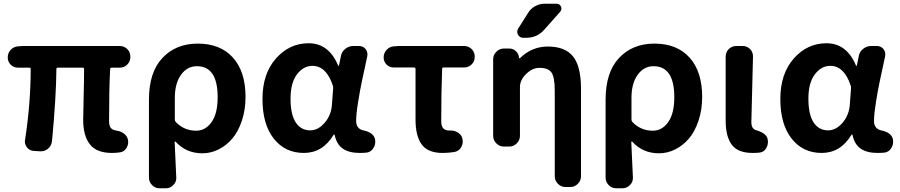

<svg xmlns="http://www.w3.org/2000/svg" viewBox="-20 -806 4821 1029"><path d="M580.1 13.7Q498 13.7 461.9 -32.2Q425.8 -78.1 425.8 -164.1Q425.8 -182.6 428.2 -282.7Q430.7 -382.8 430.7 -435.5Q430.7 -443.4 423.8 -443.4H289.1Q282.2 -443.4 282.2 -435.5Q281.2 -288.1 258.8 -49.8Q255.9 -25.4 238.3 -9.8Q220.7 4.9 199.2 4.9Q197.3 4.9 195.3 4.9L162.1 2.9Q139.6 2 125 -15.6Q113.3 -30.3 113.3 -47.9Q113.3 -52.7 114.3 -56.6Q144.5 -252.9 144.5 -435.5Q144.5 -443.4 137.7 -443.4H76.2Q52.7 -443.4 37.1 -459.5Q21.5 -475.6 21.5 -498Q21.5 -521.5 37.1 -538.6Q52.7 -555.7 76.2 -557.6L103.5 -559.6H621.1Q645.5 -559.6 662.1 -543Q678.7 -526.4 678.7 -502V-501Q678.7 -476.6 662.1 -460Q645.5 -443.4 621.1 -443.4H578.1Q571.3 -443.4 570.3 -435.5Q564.5 -330.1 564.5 -157.2Q564.5 -131.8 573.7 -120.6Q583 -109.4 602.5 -106.4Q626 -103.5 644 -90.3Q662.1 -77.1 666 -55.7Q667 -49.8 667 -44.9Q667 -27.3 657.2 -11.7Q644.5 7.8 622.1 10.7Q601.6 13.7 580.1 13.7Z M835.9 203.1Q811.5 203.1 794.9 186Q778.3 168.9 778.3 145.5V-271.5Q778.3 -418.9 850.6 -495.6Q922.9 -572.3 1040 -572.3Q1161.1 -572.3 1228.5 -497.1Q1295.9 -421.9 1295.9 -287.1Q1295.9 -217.8 1276.4 -159.2Q1256.8 -100.6 1224.6 -63Q1192.4 -25.4 1150.9 -4.9Q1109.4 15.6 1064.5 15.6Q977.5 15.6 920.9 -46.9Q919.9 -47.9 918 -47.4Q916 -46.9 916 -44.9Q924.8 137.7 924.8 147.5Q924.8 169.9 909.2 185.5Q892.6 203.1 868.2 203.1ZM1031.2 -105.5Q1081.1 -105.5 1113.8 -151.4Q1146.5 -197.3 1146.5 -285.2Q1146.5 -451.2 1035.2 -451.2Q983.4 -451.2 950.2 -405.3Q917 -359.4 917 -281.2V-165Q917 -158.2 921.9 -152.3Q966.8 -105.5 1031.2 -105.5Z M1608.4 13.7Q1507.8 13.7 1447.3 -63Q1386.7 -139.6 1386.7 -275.4Q1386.7 -411.1 1459 -492.7Q1531.2 -574.2 1633.8 -574.2Q1742.2 -574.2 1792 -455.1Q1793 -453.1 1794.9 -453.1Q1796.9 -453.1 1796.9 -455.1L1806.6 -502.9Q1810.5 -528.3 1830.1 -543.9Q1849.6 -559.6 1874 -559.6H1903.3Q1925.8 -559.6 1939.5 -543Q1949.2 -530.3 1949.2 -514.6Q1949.2 -508.8 1948.2 -503.9Q1928.7 -412.1 1919.4 -369.6Q1910.2 -327.1 1899.4 -260.7Q1888.7 -194.3 1888.7 -158.2Q1888.7 -116.2 1926.8 -107.4Q1983.4 -95.7 1990.2 -58.6Q1991.2 -51.8 1991.2 -45.9Q1991.2 -28.3 1981.4 -12.7Q1969.7 7.8 1946.3 11.7Q1927.7 13.7 1908.2 13.7Q1850.6 13.7 1817.4 -9.3Q1784.2 -32.2 1773.4 -83Q1772.5 -85 1770.5 -85Q1768.6 -85 1767.6 -83Q1709 13.7 1608.4 13.7ZM1642.6 -107.4Q1684.6 -107.4 1719.2 -147Q1753.9 -186.5 1758.8 -242.2L1765.6 -334Q1765.6 -340.8 1763.7 -347.7Q1728.5 -453.1 1654.3 -453.1Q1606.4 -453.1 1571.8 -407.7Q1537.1 -362.3 1537.1 -277.3Q1537.1 -192.4 1564.9 -149.9Q1592.8 -107.4 1642.6 -107.4Z M2351.6 13.7Q2273.4 13.7 2240.2 -31.7Q2207 -77.1 2207 -164.1V-436.5Q2207 -444.3 2199.2 -444.3H2090.8Q2067.4 -444.3 2051.8 -460Q2036.1 -475.6 2036.1 -498Q2036.1 -521.5 2051.8 -538.6Q2067.4 -555.7 2089.8 -557.6L2118.2 -559.6H2466.8Q2491.2 -559.6 2507.8 -543Q2524.4 -526.4 2524.4 -502Q2524.4 -477.5 2507.8 -460.9Q2491.2 -444.3 2466.8 -444.3H2357.4Q2349.6 -444.3 2349.6 -436.5Q2344.7 -308.6 2344.7 -157.2Q2344.7 -128.9 2356 -117.7Q2367.2 -106.4 2388.7 -106.4Q2391.6 -106.4 2394.5 -106.4Q2395.5 -106.4 2396.5 -106.4Q2418.9 -106.4 2436.5 -93.8Q2456.1 -81.1 2459 -58.6Q2460 -52.7 2460 -47.9Q2460 -30.3 2450.2 -14.6Q2437.5 4.9 2414.1 8.8Q2382.8 13.7 2351.6 13.7Z M2810.5 -737.3Q2824.2 -759.8 2848.1 -772.9Q2872.1 -786.1 2898.4 -786.1H2962.9Q2979.5 -786.1 2986.3 -771Q2993.2 -755.9 2982.4 -743.2L2896.5 -646.5Q2858.4 -603.5 2800.8 -603.5H2784.2Q2765.6 -603.5 2755.9 -620.1Q2752 -627.9 2752 -635.7Q2752 -643.6 2756.8 -652.3ZM2916 -556.6Q3008.8 -556.6 3051.3 -503.4Q3093.8 -450.2 3093.8 -330.1V138.7Q3093.8 162.1 3076.7 179.2Q3059.6 196.3 3036.1 196.3H3010.7Q2987.3 196.3 2970.2 179.2Q2953.1 162.1 2953.1 138.7V-320.3Q2953.1 -392.6 2935.5 -417.5Q2918 -442.4 2871.1 -442.4Q2833 -442.4 2799.8 -409.7Q2766.6 -377 2766.6 -339.8V-78.1Q2766.6 -54.7 2749.5 -37.6Q2732.4 -20.5 2709 -20.5H2680.7Q2657.2 -20.5 2640.1 -37.6Q2623 -54.7 2623 -78.1V-488.3Q2623 -511.7 2640.1 -528.8Q2657.2 -545.9 2680.7 -545.9H2710Q2730.5 -545.9 2745.6 -531.2Q2760.7 -516.6 2761.7 -496.1Q2761.7 -494.1 2763.7 -493.7Q2765.6 -493.2 2766.6 -494.1Q2830.1 -556.6 2916 -556.6Z M3283.2 203.1Q3258.8 203.1 3242.2 186Q3225.6 168.9 3225.6 145.5V-271.5Q3225.6 -418.9 3297.9 -495.6Q3370.1 -572.3 3487.3 -572.3Q3608.4 -572.3 3675.8 -497.1Q3743.2 -421.9 3743.2 -287.1Q3743.2 -217.8 3723.6 -159.2Q3704.1 -100.6 3671.9 -63Q3639.6 -25.4 3598.1 -4.9Q3556.6 15.6 3511.7 15.6Q3424.8 15.6 3368.2 -46.9Q3367.2 -47.9 3365.2 -47.4Q3363.3 -46.9 3363.3 -44.9Q3372.1 137.7 3372.1 147.5Q3372.1 169.9 3356.4 185.5Q3339.8 203.1 3315.4 203.1ZM3478.5 -105.5Q3528.3 -105.5 3561 -151.4Q3593.8 -197.3 3593.8 -285.2Q3593.8 -451.2 3482.4 -451.2Q3430.7 -451.2 3397.5 -405.3Q3364.3 -359.4 3364.3 -281.2V-165Q3364.3 -158.2 3369.1 -152.3Q3414.1 -105.5 3478.5 -105.5Z M4013.7 13.7Q3934.6 13.7 3901.9 -30.3Q3869.1 -74.2 3869.1 -159.2V-502Q3869.1 -526.4 3885.7 -543Q3902.3 -559.6 3926.8 -559.6H3959Q3983.4 -559.6 4000 -543Q4015.6 -526.4 4015.6 -503.9L4006.8 -152.3Q4006.8 -115.2 4032.2 -108.4Q4089.8 -91.8 4094.7 -57.6Q4095.7 -51.8 4095.7 -45.9Q4095.7 -28.3 4086.9 -12.7Q4075.2 8.8 4051.8 11.7Q4035.2 13.7 4013.7 13.7Z M4383.8 13.7Q4283.2 13.7 4222.7 -63Q4162.1 -139.6 4162.1 -275.4Q4162.1 -411.1 4234.4 -492.7Q4306.6 -574.2 4409.2 -574.2Q4517.6 -574.2 4567.4 -455.1Q4568.4 -453.1 4570.3 -453.1Q4572.3 -453.1 4572.3 -455.1L4582 -502.9Q4585.9 -528.3 4605.5 -543.9Q4625 -559.6 4649.4 -559.6H4678.7Q4701.2 -559.6 4714.8 -543Q4724.6 -530.3 4724.6 -514.6Q4724.6 -508.8 4723.6 -503.9Q4704.1 -412.1 4694.8 -369.6Q4685.5 -327.1 4674.8 -260.7Q4664.1 -194.3 4664.1 -158.2Q4664.1 -116.2 4702.1 -107.4Q4758.8 -95.7 4765.6 -58.6Q4766.6 -51.8 4766.6 -45.9Q4766.6 -28.3 4756.8 -12.7Q4745.1 7.8 4721.7 11.7Q4703.1 13.7 4683.6 13.7Q4626 13.7 4592.8 -9.3Q4559.6 -32.2 4548.8 -83Q4547.9 -85 4545.9 -85Q4543.9 -85 4543 -83Q4484.4 13.7 4383.8 13.7ZM4418 -107.4Q4460 -107.4 4494.6 -147Q4529.3 -186.5 4534.2 -242.2L4541 -334Q4541 -340.8 4539.1 -347.7Q4503.9 -453.1 4429.7 -453.1Q4381.8 -453.1 4347.2 -407.7Q4312.5 -362.3 4312.5 -277.3Q4312.5 -192.4 4340.3 -149.9Q4368.2 -107.4 4418 -107.4Z"/></svg>

Font: Gen Jyuu Gothic Bold
Style: Bold
Weight: 700
Designer: [Source Han Sans]
Ryoko NISHIZUKA  (kana & ideographs); Paul D. Hunt (Latin, Greek & Cyrillic); Wenlong ZHANG  (bopomofo
Version: Version 1.002.20150607